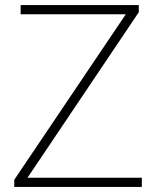

<svg xmlns="http://www.w3.org/2000/svg" viewBox="-20 -734 617 754"><path d="M537 0H36V-28L474 -678H61V-714H525V-686L88 -36H537Z"/></svg>

Font: Noto Sans Devanagari ExtraLight
Style: Regular
Weight: 200
Designer: Jelle Bosma - Monotype Design Team
Foundry: Monotype Imaging Inc.
Version: Version 2.004; ttfautohint (v1.8.4.7-5d5b)